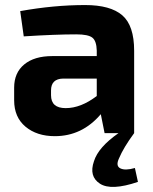

<svg xmlns="http://www.w3.org/2000/svg" viewBox="-20 -527 607 760"><path d="M514 138 526 193Q420 229 375.5 200Q331 171 352 111Q369 56 449 0H394L379 -75Q305 12 197 12Q126 12 81 -25.5Q36 -63 36 -130V-180Q36 -239 76 -272Q116 -305 187 -305H363V-327Q362 -365 345.5 -378Q329 -391 282 -391Q200 -391 74 -383L60 -483Q193 -507 317 -507Q417 -507 464 -466.5Q511 -426 511 -326V0Q469 57 451 100Q437 130 456.5 139.5Q476 149 514 138ZM182 -169V-150Q182 -99 240 -99Q300 -99 363 -147V-216H230Q182 -215 182 -169Z"/></svg>

Font: Exo 2.0
Style: Bold
Weight: 700
Designer: Natanael Gama
Version: Version 1.001;PS 001.001;hotconv 1.0.70;makeotf.lib2.5.58329